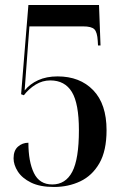

<svg xmlns="http://www.w3.org/2000/svg" viewBox="-20 -734 491 764"><path d="M195 10Q139 10 103.5 -7.5Q68 -25 51 -51.5Q34 -78 34 -104Q34 -135 51.5 -150.5Q69 -166 93 -166Q93 -91 115 -45.5Q137 0 188 0Q241 0 267.5 -50.5Q294 -101 294 -216Q294 -322 266 -368Q238 -414 180 -414Q149 -414 122 -397.5Q95 -381 75 -355L64 -359L93 -714H374L380 -553H370L369 -571Q367 -606 355.5 -617.5Q344 -629 311 -629H97L78 -374Q99 -400 132 -415Q165 -430 209 -430Q298 -430 351 -375Q404 -320 404 -216Q404 -134 375.5 -84.5Q347 -35 299.5 -12.5Q252 10 195 10Z"/></svg>

Font: Noto Serif Display ExtraCondensed SemiBold
Style: Regular
Weight: 600
Width: 2
Designer: Monotype Design Team
Foundry: Monotype Imaging Inc.
Version: Version 2.009